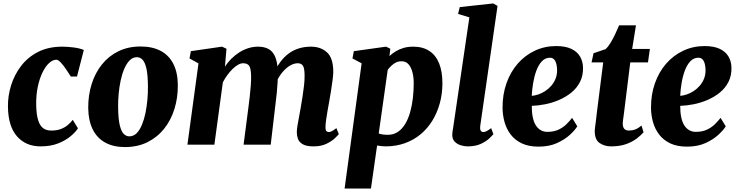

<svg xmlns="http://www.w3.org/2000/svg" viewBox="-20 -837 4271 1111"><path d="M215 10Q129.5 10 78.5 -48Q27.5 -106 26 -219Q25 -281 44 -342.5Q63 -404 101.8 -455Q140.5 -506 200.2 -536.5Q260 -567 340.5 -567Q370 -567 405.5 -562.5Q441 -558 465 -548L425.5 -394H390Q378.5 -412 363.2 -434.8Q348 -457.5 332.5 -474.5Q317 -491.5 306 -491.5Q285.5 -491.5 264.2 -472.2Q243 -453 225.8 -417.5Q208.5 -382 198.2 -332.8Q188 -283.5 189.5 -224.5Q191 -173 200.8 -141.5Q210.5 -110 229 -95.8Q247.5 -81.5 276.5 -81.5Q308 -81.5 331 -90Q354 -98.5 371 -112.5Q388 -126.5 401 -143.5L431 -94.5Q418 -73.5 389 -49Q360 -24.5 316.5 -7.2Q273 10 215 10Z M793.5 -568Q862 -568 910 -542.5Q958 -517 983.2 -467Q1008.5 -417 1009 -344.5Q1009.5 -271 989.2 -206Q969 -141 929.5 -91.8Q890 -42.5 833 -14.2Q776 14 703 14Q636 14 588.8 -12Q541.5 -38 516.5 -88.5Q491.5 -139 490.5 -211.5Q490 -285.5 510.2 -350.2Q530.5 -415 569.8 -464Q609 -513 665.5 -540.5Q722 -568 793.5 -568ZM772.5 -506Q748 -506 730 -487.5Q712 -469 699 -438.5Q686 -408 678 -370.2Q670 -332.5 666.5 -293Q663 -253.5 663.5 -218Q664 -150.5 672.8 -113.5Q681.5 -76.5 696 -62.2Q710.5 -48 728 -48Q752.5 -48 770.5 -66Q788.5 -84 801.2 -114.8Q814 -145.5 821.8 -183.2Q829.5 -221 833 -261Q836.5 -301 836 -337.5Q835.5 -405.5 827 -441.8Q818.5 -478 804.2 -492Q790 -506 772.5 -506Z M1290.5 -555 1281.5 -450.5Q1296.5 -475 1317.8 -496.2Q1339 -517.5 1364 -533.5Q1389 -549.5 1416.5 -558.2Q1444 -567 1473 -567Q1508 -567 1532.5 -554.2Q1557 -541.5 1570.8 -511.8Q1584.5 -482 1587.5 -431.5Q1588 -423.5 1588 -414Q1588 -404.5 1587.2 -394.5Q1586.5 -384.5 1585.5 -374L1564 -407Q1579.5 -447 1601 -476.8Q1622.5 -506.5 1649.8 -526.8Q1677 -547 1709.5 -557Q1742 -567 1779.5 -567Q1835.5 -567 1872 -534.2Q1908.5 -501.5 1908.5 -420Q1908.5 -405 1904.5 -374Q1900.5 -343 1895 -308.5Q1889.5 -274 1884.5 -247Q1880 -222 1875.2 -195Q1870.5 -168 1867 -143.2Q1863.5 -118.5 1863.5 -100.5Q1863.5 -82.5 1869.2 -77.8Q1875 -73 1882.5 -73Q1891 -73 1900.2 -77.8Q1909.5 -82.5 1926.5 -95.5L1940.5 -61Q1935 -53.5 1917 -36.5Q1899 -19.5 1868.5 -4.8Q1838 10 1794.5 10Q1752 10 1731 -2.8Q1710 -15.5 1703.8 -34.2Q1697.5 -53 1697.5 -71.5Q1697.5 -86 1701.2 -109.8Q1705 -133.5 1710.5 -161.2Q1716 -189 1720.5 -216.5Q1725 -243 1730.2 -275.8Q1735.5 -308.5 1739.2 -341.5Q1743 -374.5 1742.5 -403Q1742 -443.5 1732.5 -457.2Q1723 -471 1703 -471Q1684.5 -471 1664.2 -460.8Q1644 -450.5 1624.8 -430.8Q1605.5 -411 1589.8 -383.5Q1574 -356 1564.5 -321.5L1588 -410Q1588 -387 1586.2 -358.8Q1584.5 -330.5 1581.8 -301.5Q1579 -272.5 1575.5 -247L1546.5 0H1389.5L1417.5 -216Q1421 -243.5 1424.8 -275.5Q1428.5 -307.5 1431 -339.8Q1433.5 -372 1433 -400Q1431.5 -445.5 1420.5 -458.2Q1409.5 -471 1386.5 -471Q1373 -471 1357.8 -462.5Q1342.5 -454 1326.5 -438.5Q1310.5 -423 1295.8 -403Q1281 -383 1269.5 -360.5L1220.5 0H1064.5L1128.5 -470L1076.5 -499L1084.5 -541L1264.5 -567Z M1974 254 2072.5 -470.5 2019.5 -499 2027.5 -541 2214 -567 2238.5 -555 2233.5 -512.5Q2249 -527 2269.2 -539.5Q2289.5 -552 2314.8 -559.5Q2340 -567 2370.5 -567Q2426.5 -567 2464.2 -542.2Q2502 -517.5 2521 -470.2Q2540 -423 2540 -355.5Q2540 -294.5 2525 -239.8Q2510 -185 2482 -139.2Q2454 -93.5 2413.8 -60Q2373.5 -26.5 2322.2 -8.2Q2271 10 2211.5 10Q2199.5 10 2186.8 8.5Q2174 7 2162 5L2126.5 254ZM2171.5 -64.5Q2182.5 -60.5 2195.2 -58.8Q2208 -57 2224.5 -57Q2257.5 -57 2282.2 -73.8Q2307 -90.5 2324.5 -119.5Q2342 -148.5 2353 -187Q2364 -225.5 2369 -268.8Q2374 -312 2374 -356Q2374 -390 2366.5 -419Q2359 -448 2343.8 -465.2Q2328.5 -482.5 2303.5 -482.5Q2286 -482.5 2271.5 -475.5Q2257 -468.5 2245.2 -457.2Q2233.5 -446 2223.5 -433Z M2759 -109.5Q2756.5 -92.5 2760.8 -82.8Q2765 -73 2777 -73Q2784.5 -73 2793.5 -77Q2802.5 -81 2822 -95.5L2835 -61Q2829 -53 2811.5 -36.2Q2794 -19.5 2763 -4.8Q2732 10 2686 10Q2666.5 10 2645.8 3.5Q2625 -3 2611 -17.5Q2597 -32 2597 -56Q2597 -62 2597.8 -69.2Q2598.5 -76.5 2599.5 -83.2Q2600.5 -90 2601.5 -93.5L2696 -736.5L2630.5 -756.5L2640.5 -796L2834 -817L2859 -803Z M3320.5 -106Q3307.5 -84.5 3277.8 -57Q3248 -29.5 3202.8 -9Q3157.5 11.5 3096.5 11.5Q3039 11.5 2999.2 -7.5Q2959.5 -26.5 2935 -58.8Q2910.5 -91 2899.5 -130.8Q2888.5 -170.5 2888 -212Q2887.5 -290 2910.8 -355.5Q2934 -421 2976 -469Q3018 -517 3075 -543.8Q3132 -570.5 3198 -570.5Q3252 -570.5 3286 -554.2Q3320 -538 3336.2 -510.2Q3352.5 -482.5 3353.5 -448Q3355 -399.5 3336.2 -363Q3317.5 -326.5 3285.5 -300.8Q3253.5 -275 3214 -258.2Q3174.5 -241.5 3133.5 -233.5Q3092.5 -225.5 3057 -224.5Q3057 -187 3062.8 -159Q3068.5 -131 3080.2 -112.2Q3092 -93.5 3109 -83.8Q3126 -74 3147 -74Q3185 -74 3212.2 -87Q3239.5 -100 3258.5 -119Q3277.5 -138 3290.5 -155ZM3163 -503Q3134.5 -503 3115 -481.8Q3095.5 -460.5 3083.2 -427Q3071 -393.5 3064.8 -355.2Q3058.5 -317 3057 -282.5Q3074 -283.5 3094.2 -290.2Q3114.5 -297 3134 -309.5Q3153.5 -322 3169.8 -340.5Q3186 -359 3195.2 -382.8Q3204.5 -406.5 3203.5 -435.5Q3202 -469 3191.8 -486Q3181.5 -503 3163 -503Z M3591.5 -189.5Q3589.5 -173.5 3587.8 -161.2Q3586 -149 3584.8 -139.5Q3583.5 -130 3583.5 -121.5Q3583.5 -101.5 3592.5 -91.5Q3601.5 -81.5 3619 -81.5Q3638.5 -81.5 3656.2 -88.2Q3674 -95 3692 -110.5L3704 -71.5Q3690 -55.5 3665.8 -36.5Q3641.5 -17.5 3604.8 -3.8Q3568 10 3515.5 10Q3479 10 3450.2 -9Q3421.5 -28 3421.5 -78Q3421.5 -80.5 3421.8 -85.5Q3422 -90.5 3423.5 -102Q3425 -113.5 3427.8 -135Q3430.5 -156.5 3434.5 -192L3470.5 -476H3403L3414.5 -529L3483.5 -552.5Q3498 -564.5 3512.2 -588Q3526.5 -611.5 3539.5 -639Q3552.5 -666.5 3562.5 -690.5H3660L3638 -554H3740.5L3729.5 -476H3627Z M4179.5 -106Q4166.5 -84.5 4136.8 -57Q4107 -29.5 4061.8 -9Q4016.5 11.5 3955.5 11.5Q3898 11.5 3858.2 -7.5Q3818.5 -26.5 3794 -58.8Q3769.5 -91 3758.5 -130.8Q3747.5 -170.5 3747 -212Q3746.5 -290 3769.8 -355.5Q3793 -421 3835 -469Q3877 -517 3934 -543.8Q3991 -570.5 4057 -570.5Q4111 -570.5 4145 -554.2Q4179 -538 4195.2 -510.2Q4211.5 -482.5 4212.5 -448Q4214 -399.5 4195.2 -363Q4176.5 -326.5 4144.5 -300.8Q4112.5 -275 4073 -258.2Q4033.5 -241.5 3992.5 -233.5Q3951.5 -225.5 3916 -224.5Q3916 -187 3921.8 -159Q3927.5 -131 3939.2 -112.2Q3951 -93.5 3968 -83.8Q3985 -74 4006 -74Q4044 -74 4071.2 -87Q4098.5 -100 4117.5 -119Q4136.5 -138 4149.5 -155ZM4022 -503Q3993.5 -503 3974 -481.8Q3954.5 -460.5 3942.2 -427Q3930 -393.5 3923.8 -355.2Q3917.5 -317 3916 -282.5Q3933 -283.5 3953.2 -290.2Q3973.5 -297 3993 -309.5Q4012.5 -322 4028.8 -340.5Q4045 -359 4054.2 -382.8Q4063.5 -406.5 4062.5 -435.5Q4061 -469 4050.8 -486Q4040.5 -503 4022 -503Z"/></svg>

Font: Merriweather 20pt Black
Style: Italic
Weight: 900
Italic angle: -7.8°
Version: Version 2.101